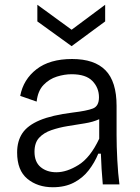

<svg xmlns="http://www.w3.org/2000/svg" viewBox="-20 -775 589 807"><path d="M202 12Q138 12 95 -23.5Q52 -59 52 -134Q52 -182 74 -215Q96 -248 147 -269.5Q198 -291 286 -302Q345 -309 370.5 -319Q396 -329 396 -366Q396 -406 368.5 -434.5Q341 -463 281 -463Q251 -463 219 -453Q187 -443 163 -418Q139 -393 134 -348L65 -372Q78 -441 133.5 -484Q189 -527 283 -527Q377 -527 423.5 -479.5Q470 -432 470 -330V-207Q470 -161 473 -103Q476 -45 482 0H412Q409 -34 407 -65Q405 -96 404 -129H393Q378 -92 353 -59.5Q328 -27 290.5 -7.5Q253 12 202 12ZM217 -51Q261 -51 310.5 -82Q360 -113 397 -192V-274Q371 -262 336 -256.5Q301 -251 264.5 -245Q228 -239 196 -228Q164 -217 144.5 -196Q125 -175 125 -137Q125 -94 151 -72.5Q177 -51 217 -51ZM137 -755 281 -650 422 -755V-685L281 -581L137 -685Z"/></svg>

Font: Bricolage Grotesque 12pt Light
Style: Regular
Weight: 300
Designer: Mathieu Triay
Foundry: Atelier Triay
Version: Version 1.001; ttfautohint (v1.8.4.7-5d5b);gftools[0.9.33.de